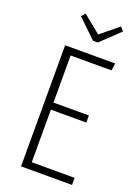

<svg xmlns="http://www.w3.org/2000/svg" viewBox="-163 -949 742 1019"><g transform="rotate(20 207.5 -439.5)"><path d="M375 -684 369 -643H138V-377H338V-337H138V-40H380V0H92V-684ZM337 -879 356 -858 250 -757H223L118 -858L137 -879L237 -798Z"/></g></svg>

Font: Fira Sans Extra Condensed ExtraLight
Style: Regular
Weight: 275
Width: 1
Designer: Carrois Corporate & Edenspiekermann AG
Foundry: Carrois Corporate GbR & Edenspiekermann AG
Version: Version 4.203